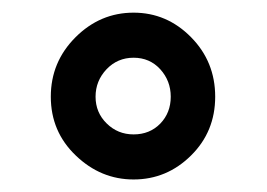

<svg xmlns="http://www.w3.org/2000/svg" viewBox="-20 -741 428 308"><path d="M61.5 -585.9Q61.5 -641.6 101.1 -681.2Q140.6 -720.7 194.3 -720.7Q247.6 -720.7 286.4 -681.4Q325.2 -642.1 325.2 -585.9Q325.2 -529.8 286.4 -491.5Q247.6 -453.1 194.3 -453.1Q141.6 -453.1 101.6 -491.5Q61.5 -529.8 61.5 -585.9ZM194.3 -525.4Q220.2 -525.4 237.1 -542.7Q253.9 -560.1 253.9 -585.9Q253.9 -611.3 237.1 -629.9Q220.2 -648.4 194.3 -648.4Q168.5 -648.4 150.9 -629.9Q133.3 -611.3 133.3 -585.9Q133.3 -560.5 151.1 -543Q168.9 -525.4 194.3 -525.4Z"/></svg>

Font: TypoPRO Roboto
Style: Bold
Weight: 700
Designer: Google
Version: Version 2.136; 2016